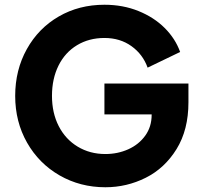

<svg xmlns="http://www.w3.org/2000/svg" viewBox="-20 -777 844 809"><path d="M44 -373Q44 -482 93 -570Q142 -658 227.5 -707.5Q313 -757 420 -757Q498 -757 563.5 -730.5Q629 -704 674 -659Q719 -614 739 -558L602 -492Q582 -548 534 -582.5Q486 -617 420 -617Q355 -617 304.5 -586.5Q254 -556 226.5 -500.5Q199 -445 199 -373Q199 -301 227.5 -245.5Q256 -190 307.5 -159Q359 -128 424 -128Q476 -128 520.5 -148Q565 -168 592 -205.5Q619 -243 619 -293V-295H420V-425H774V-346Q774 -230 724 -149Q674 -68 594 -28Q514 12 424 12Q318 12 231 -38Q144 -88 94 -176Q44 -264 44 -373Z"/></svg>

Font: Evergrow Sans 
Style: ExtraBold
Weight: 800
Foundry: 10Web
Version: Version 1.000